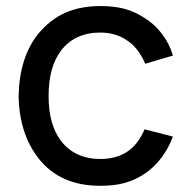

<svg xmlns="http://www.w3.org/2000/svg" viewBox="-20 -598 624 634"><path d="M459.5 -387.5Q450 -410.5 435 -430.8Q420 -451 401 -463.5Q363.5 -490.5 310.5 -490.5Q270 -490.5 236.8 -475.5Q203.5 -460.5 181 -430Q140.5 -376.5 140.5 -281Q140.5 -186.5 181 -133.5Q203.5 -103.5 236.8 -88.2Q270 -73 310.5 -73Q366 -73 403 -99Q436.5 -122.5 457.5 -171L551 -147Q537.5 -110.5 514.5 -79.2Q491.5 -48 461.5 -27Q445 -15.5 428 -7.5Q411 0.5 392.8 5.8Q374.5 11 354.2 13.2Q334 15.5 310.5 15.5Q177.5 15.5 106.5 -76Q43.5 -157.5 41.5 -281Q44 -409 106.5 -486.5Q145.5 -533.5 195.5 -555.8Q245.5 -578 311.5 -578Q354 -578 387.5 -569.8Q421 -561.5 453 -541.5Q489 -520 514.2 -487Q539.5 -454 551 -414.5Z"/></svg>

Font: Russisch Sans Medium
Style: Regular
Weight: 500
Width: 4
Designer: Michael Sharanda (font) & Cristiano Sobral (main changes)
Foundry: Michael Sharanda
Version: Version 2.00;September 8, 2020;FontCreator 13.0.0.2681 64-bi